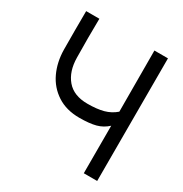

<svg xmlns="http://www.w3.org/2000/svg" viewBox="-170 -864 949 994"><g transform="rotate(30 305.0 -366.5)"><path d="M549 0H469V-284Q440 -257 402.5 -247Q365 -237 305 -237Q227 -237 172 -273Q117 -309 89 -369Q61 -429 60 -503Q59 -618 60 -733H139Q137 -617 139 -501Q140 -419 181.5 -370Q223 -321 305 -321Q362 -321 400.5 -331.5Q439 -342 469 -368L468 -733H549Z"/></g></svg>

Font: Kreadon
Style: Regular
Weight: 400
Designer: kohakuno
Foundry: StudioGnu
Version: Version 1.000;Glyphs 3.1.2 (3151)